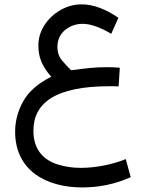

<svg xmlns="http://www.w3.org/2000/svg" viewBox="-20 -509 659 867"><path d="M521 -203.1C507.3 -203.6 497.1 -204.6 490.2 -205.1C482.9 -205.6 473.6 -205.6 462.4 -205.6C437 -205.6 412.1 -204.6 387.7 -202.1C363.3 -199.7 334.5 -196.3 301.3 -191.9C288.1 -204.1 274.9 -218.8 260.7 -235.4C246.6 -251.5 239.3 -272 239.3 -296.9C239.3 -329.1 251 -354.5 273.9 -373.5C296.9 -392.1 323.2 -401.4 353.5 -401.4C388.7 -401.4 431.6 -386.2 482.4 -356.4L514.6 -428.7C455.6 -469.2 399.9 -489.3 348.6 -489.3C314.5 -489.3 282.7 -480.5 252.9 -463.4C223.1 -446.3 198.7 -423.3 180.7 -395.5C162.6 -367.2 153.3 -336.4 153.3 -303.7C153.3 -252.4 168.5 -210.9 211.4 -162.6C151.4 -132.3 108.9 -95.2 85 -51.8C60.5 -7.8 48.3 38.1 48.3 85.4C48.3 265.1 194.3 337.4 351.1 337.4C428.7 337.4 502 321.8 570.3 291L547.9 209.5C491.7 232.4 416.5 249 344.7 249C307.1 249 272.5 243.7 239.7 233.4C174.8 212.4 130.9 165.5 130.9 81.5C130.9 -43.5 228.5 -119.6 474.6 -119.6C485.8 -119.6 493.7 -120.1 515.6 -118.7Z"/></svg>

Font: Vazirmatn
Style: Regular
Weight: 400
Designer: Saber Rastikerdar
Foundry: Saber Rastikerdar
Version: Version 33.003